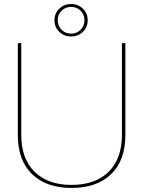

<svg xmlns="http://www.w3.org/2000/svg" viewBox="-20 -917 707 948"><path d="M599 -704V-251Q599 -125 528.5 -57Q458 11 333 11Q209 11 138.5 -57Q68 -125 68 -251V-704H85V-251Q85 -133 151 -68.5Q217 -4 333 -4Q450 -4 516 -68.5Q582 -133 582 -251V-704ZM331 -897Q366 -897 389.5 -874Q413 -851 413 -817Q413 -783 389.5 -760Q366 -737 331 -737Q296 -737 272.5 -760Q249 -783 249 -817Q249 -851 272.5 -874Q296 -897 331 -897ZM331 -883Q303 -883 284 -864Q265 -845 265 -817Q265 -789 284 -770Q303 -751 331 -751Q359 -751 378 -770Q397 -789 397 -817Q397 -845 378 -864Q359 -883 331 -883Z"/></svg>

Font: Prodigy Sans Thin
Style: Regular
Weight: 100
Designer: Wei Huang
Foundry: Wei Huang
Version: Version 1.003; ttfautohint (v1.8.3)